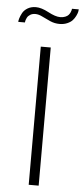

<svg xmlns="http://www.w3.org/2000/svg" viewBox="-94 -950 425 983"><g transform="rotate(5 118.5 -458.5)"><path d="M50.8 -874Q35.6 -874 24.7 -867.4Q13.7 -860.8 9 -851.6Q4.4 -842.3 2.7 -835.9Q1 -829.6 1 -826.2H-33.2Q-33.2 -833 -29.8 -844.5Q-26.4 -856 -18.3 -871.6Q-10.3 -887.2 7.8 -898.2Q25.9 -909.2 50.8 -909.2Q78.6 -909.2 116.2 -889.2Q153.8 -869.1 178.2 -869.1Q193.4 -869.1 204.6 -873.8Q215.8 -878.4 221.2 -884.8Q226.6 -891.1 230 -898.7Q233.4 -906.2 234.1 -910.4Q234.9 -914.6 234.9 -917H270Q270 -912.1 268.1 -903.6Q266.1 -895 260 -882.6Q253.9 -870.1 244.4 -859.6Q234.9 -849.1 217.5 -841.6Q200.2 -834 178.2 -834Q152.8 -834 129.9 -844Q106.9 -854 87.4 -864Q67.9 -874 50.8 -874ZM92.8 0V-710H144V0Z"/></g></svg>

Font: Rawline Light
Style: Regular
Weight: 300
Designer: Matt McInerney, Pablo Impallari, Rodrigo Fuenzalida
Foundry: Matt McInerney, Pablo Impallari, Rodrigo Fuenzalida
Version: Version 4.020;PS 004.020;hotconv 1.0.88;makeotf.lib2.5.64775